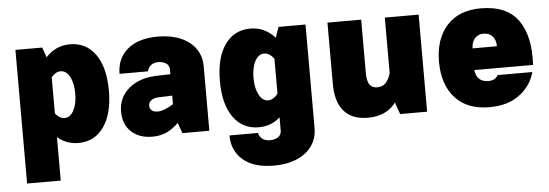

<svg xmlns="http://www.w3.org/2000/svg" viewBox="-50 -712 3127 1094"><g transform="rotate(-5 1513.0 -165.0)"><path d="M66.4 -555.2H219.7L239.7 -498Q296.9 -560.1 377.9 -560.1Q471.2 -560.1 523.9 -485.4Q576.7 -410.6 576.7 -278.3Q576.7 -146 523.9 -70.8Q471.2 4.4 377.9 4.4Q310.1 4.4 258.8 -39.6V209H66.4ZM312 -411.6Q283.2 -411.6 258.8 -381.8V-174.8Q283.7 -144 312.5 -144Q344.2 -144 364.3 -181.4Q384.3 -218.8 384.3 -277.8Q384.3 -337.4 364 -374.5Q343.8 -411.6 312 -411.6Z M1127 -367.7V0H972.7L951.7 -60.1Q914.6 -24.4 879.2 -9.5Q843.8 5.4 801.8 5.4Q725.1 5.4 680.2 -37.4Q635.3 -80.1 635.3 -152.3Q635.3 -205.6 662.4 -246.6Q689.5 -287.6 738 -311.8Q786.6 -335.9 850.6 -337.9L933.6 -340.3V-367.7Q933.6 -391.6 914.6 -403.3Q895.5 -415 870.6 -415Q845.7 -415 828.9 -401.6Q812 -388.2 808.6 -367.7H645.5Q645.5 -455.1 707.3 -507.6Q769 -560.1 881.3 -560.1Q954.1 -560.1 1009.3 -537.1Q1064.5 -514.2 1095.7 -471.2Q1127 -428.2 1127 -367.7ZM797.9 -172.4Q797.9 -154.8 809.8 -144.8Q821.8 -134.8 842.8 -134.8Q880.4 -134.8 933.6 -168.9V-217.8L853.5 -214.8Q828.1 -213.9 813 -202.1Q797.9 -190.4 797.9 -172.4Z M1211.4 -276.9Q1211.4 -409.7 1264.2 -484.6Q1316.9 -559.6 1410.2 -559.6Q1492.2 -559.6 1550.3 -495.1L1571.3 -555.2H1725.6V34.2Q1725.6 95.7 1694.3 139.4Q1663.1 183.1 1607.2 206.5Q1551.3 230 1477.1 230Q1362.3 230 1300.5 177Q1238.8 124 1238.8 36.6H1401.9Q1405.8 57.1 1422.9 70.6Q1439.9 84 1466.8 84Q1493.2 84 1512.7 71.5Q1532.2 59.1 1532.2 34.2V-41.5Q1480.5 4.9 1410.2 4.9Q1316.9 4.9 1264.2 -69.8Q1211.4 -144.5 1211.4 -276.9ZM1403.8 -277.3Q1403.8 -218.3 1424.1 -180.9Q1444.3 -143.6 1476.1 -143.6Q1506.8 -143.6 1532.2 -176.8V-376.5Q1506.3 -411.1 1475.6 -411.1Q1443.8 -411.1 1423.8 -374Q1403.8 -336.9 1403.8 -277.3Z M1851.1 -204.6V-555.2H2043.9V-249Q2043.9 -204.6 2058.1 -183.8Q2072.3 -163.1 2102.5 -163.1Q2131.3 -163.1 2149.4 -181.4Q2167.5 -199.7 2179.2 -236.3V-555.2H2372.6V0H2218.3L2194.3 -67.9Q2140.1 4.9 2033.7 4.9Q1943.8 4.9 1897.5 -48.3Q1851.1 -101.6 1851.1 -204.6Z M2661.1 -212.9Q2669.4 -143.6 2736.3 -143.6Q2754.9 -143.6 2769 -150.6Q2783.2 -157.7 2791 -172.9H2989.3Q2969.7 -96.7 2902.8 -45.7Q2835.9 5.4 2729 5.4Q2602.5 5.4 2533.7 -70.3Q2464.8 -146 2464.8 -277.3Q2464.8 -407.7 2533.7 -483.9Q2602.5 -560.1 2727.5 -560.1Q2876.5 -560.1 2941.7 -468.5Q3006.8 -377 2997.1 -212.9ZM2662.1 -336.9H2801.3Q2801.3 -373.5 2782.2 -394.3Q2763.2 -415 2730 -415Q2700.2 -415 2681.2 -393.6Q2662.1 -372.1 2662.1 -336.9Z"/></g></svg>

Font: Estedad-FD Black
Style: Regular
Weight: 900
Designer: Amin Abedi
Version: Version 7.3